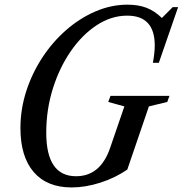

<svg xmlns="http://www.w3.org/2000/svg" viewBox="-20 -792 782 822"><path d="M287 10.5Q181 10.5 124.2 -55.5Q67.5 -121.5 67.5 -243.5Q67.5 -324.5 92.5 -401.8Q117.5 -479 161.5 -546Q205.5 -613 263.8 -663.8Q322 -714.5 389 -743.2Q456 -772 526 -772Q572.5 -772 607.5 -758.5Q642.5 -745 673 -715L719.5 -761.5H742.5L660 -523H634.5Q642.5 -565.5 642.5 -597.5Q642.5 -725 524.5 -725Q456.5 -725 394.2 -684.2Q332 -643.5 283.2 -573Q234.5 -502.5 206.2 -412.5Q178 -322.5 178 -224Q178 -37.5 305.5 -37.5Q409.5 -37.5 451 -157.5L512.5 -336.5L443.5 -355.5L453 -381.5H705.5L696 -355.5L617.5 -336.5L525 -66Q472.5 -30 409 -9.8Q345.5 10.5 287 10.5Z"/></svg>

Font: Libre Caslon Condensed Medium Italic
Style: Regular
Weight: 500
Italic angle: -22.583°
Designer: Pablo Impallari, Rodrigo Fuenzalida, Katja Schimmel, Ertekin Erdin
Foundry: Pablo Impallari, Rodrigo Fuenzalida
Version: Version 2.000; ttfautohint (v1.8.4.7-5d5b);gftools[0.9.33]